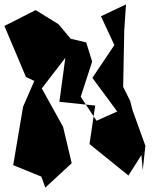

<svg xmlns="http://www.w3.org/2000/svg" viewBox="-20 -774 737 873"><path d="M629 0 641 -111 582 -275 572 -315 540 -379 545 -636 553 -754 439 -700 500 -569 400 -420 513 -267 419 -225 347 -334 399 -494 372 -581 301 -598 246 -664 142 -728 0 -656 98 -424 136 -406 85 -289 40 -23 168 29 186 79 306 -32 267 -197 170 -372 277 -511 250 -311 413 -294 412 -288 387 -119 564 24 623 -69Z"/></svg>

Font: Asimov Silicon
Style: Regular
Weight: 400
Designer: Google
Version: Version 2.000980; 2014